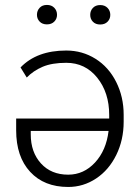

<svg xmlns="http://www.w3.org/2000/svg" viewBox="-20 -741 555 771"><path d="M246.1 -538.1Q310.5 -538.1 363.5 -504.9Q416.5 -471.7 446.5 -411.9Q476.6 -352.1 476.6 -279.8V-252.4Q476.6 -179.2 447 -118.9Q417.5 -58.6 366.2 -24.4Q314.9 9.8 253.9 9.8Q157.2 9.8 101.1 -51Q44.9 -111.8 44.9 -217.8V-265.1H418.5V-279.3Q418.5 -369.1 370.4 -429Q322.3 -488.8 246.1 -488.8Q188.5 -488.8 150.9 -472.7Q113.3 -456.5 87.4 -429.7L62.5 -470.2Q127.9 -538.1 246.1 -538.1ZM253.9 -39.6Q316.4 -39.6 361.6 -88.4Q406.7 -137.2 416 -215.3H103.5V-201.2Q103.5 -129.9 144.5 -84.7Q185.5 -39.6 253.9 -39.6ZM128.4 -681.6Q128.4 -698.2 139.2 -709.7Q149.9 -721.2 168.5 -721.2Q187 -721.2 198 -709.7Q209 -698.2 209 -681.6Q209 -665.5 198 -654.3Q187 -643.1 168.5 -643.1Q149.9 -643.1 139.2 -654.3Q128.4 -665.5 128.4 -681.6ZM342.3 -681.2Q342.3 -697.8 353 -709.2Q363.8 -720.7 382.3 -720.7Q400.9 -720.7 411.9 -709.2Q422.9 -697.8 422.9 -681.2Q422.9 -665 411.9 -653.8Q400.9 -642.6 382.3 -642.6Q363.8 -642.6 353 -653.8Q342.3 -665 342.3 -681.2Z"/></svg>

Font: SteelSelectRoboto
Style: Regular
Weight: 300
Designer: Google
Version: Version 2.137; 2017